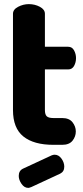

<svg xmlns="http://www.w3.org/2000/svg" viewBox="-20 -703 404 932"><path d="M239 0Q144 0 93.5 -40.5Q43 -81 43 -169V-636Q43 -657 68 -670Q93 -683 120 -683Q149 -683 173.5 -670Q198 -657 198 -636V-476H311Q330 -476 339.5 -458.5Q349 -441 349 -421Q349 -400 339.5 -383Q330 -366 311 -366H198V-169Q198 -147 207 -138.5Q216 -130 239 -130H282Q316 -130 332 -109.5Q348 -89 348 -65Q348 -40 332 -20Q316 0 282 0ZM117 209Q98 209 84.5 189.5Q71 170 71 151Q71 126 91 116L231 51Q239 48 245 48Q265 48 278.5 67Q292 86 292 106Q292 130 272 140L132 205Q128 206 124.5 207.5Q121 209 117 209Z"/></svg>

Font: Dosis ExtraBold
Style: Regular
Weight: 800
Designer: EdgarTolentino, PabloImpallari, IginoMarini
Foundry: EdgarTolentino, PabloImpallari, IginoMarini
Version: Version 3.001; ttfautohint (v1.8.2)